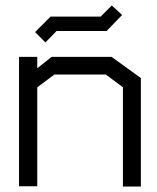

<svg xmlns="http://www.w3.org/2000/svg" viewBox="-20 -686 578 706"><path d="M432 0V-365L369 -412H180L117 -365V-1H50V-477H117V-435L170 -477H390L498 -399V0ZM109 -568 166 -625H350L391 -666L429 -631L372 -572H188L147 -530Z"/></svg>

Font: Turret Road Medium
Style: Regular
Weight: 500
Designer: Noponies
Foundry: Noponies
Version: Version 1.001; ttfautohint (v1.8)